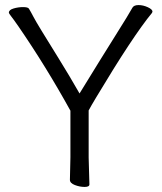

<svg xmlns="http://www.w3.org/2000/svg" viewBox="-20 -729 640 758"><path d="M256 -19 258 -108V-292Q162 -466 52 -626Q31 -656 23 -666Q15 -676 15 -679Q15 -690 33.5 -695.5Q52 -701 71 -701Q90 -701 94 -695Q102 -682 111 -664.5Q120 -647 144.5 -607Q169 -567 211.5 -498.5Q254 -430 294 -360Q383 -505 436.5 -590Q490 -675 503 -699Q509 -709 527 -709Q545 -709 563.5 -700.5Q582 -692 582 -683Q582 -682 580 -678Q505 -587 360 -345Q339 -310 330 -293V-107L333 -1Q333 9 314 9Q295 9 275.5 1.5Q256 -6 256 -19Z"/></svg>

Font: Moon Stars Kai T
Style: Regular
Weight: 400
Designer: GuiWonder
Version: Version 1.101